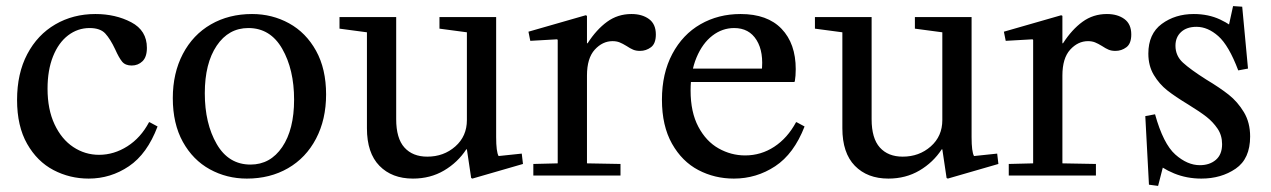

<svg xmlns="http://www.w3.org/2000/svg" viewBox="-20 -576 4170 630"><path d="M293 -530Q359 -530 410.5 -503Q462 -476 462 -419Q462 -389 447.5 -375Q433 -361 412 -361Q391 -361 380.5 -374Q370 -387 358 -414Q342 -448 325.5 -466Q309 -484 274 -484Q235 -484 203.5 -460Q172 -436 154 -391Q136 -346 136 -285Q136 -217 159 -168Q182 -119 220.5 -93.5Q259 -68 305 -68Q354 -68 398 -96Q442 -124 469 -175H471L497 -161Q463 -71 403 -30.5Q343 10 271 10Q209 10 155.5 -18Q102 -46 69 -104Q36 -162 36 -248Q36 -335 69.5 -398.5Q103 -462 161.5 -496Q220 -530 293 -530Z M807 -530Q873 -530 928.5 -499.5Q984 -469 1017 -409.5Q1050 -350 1050 -266Q1050 -184 1017 -121Q984 -58 925 -24Q866 10 790 10Q724 10 668.5 -20.5Q613 -51 580 -110.5Q547 -170 547 -254Q547 -336 580 -399Q613 -462 672 -496Q731 -530 807 -530ZM802 -36Q867 -36 906 -93.5Q945 -151 945 -249Q945 -348 906 -416Q867 -484 795 -484Q730 -484 691 -426Q652 -368 652 -270Q652 -171 691 -103.5Q730 -36 802 -36Z M1512 -86H1510Q1482 -43 1437 -16.5Q1392 10 1335 10Q1266 10 1225 -32Q1184 -74 1184 -155V-470L1094 -482V-520H1280V-185Q1280 -122 1307 -92Q1334 -62 1382 -62Q1436 -62 1474 -95.5Q1512 -129 1512 -182ZM1422 -520H1608V-126Q1608 -78 1616 -64L1692 -72L1696 -38L1530 10L1526 8L1512 -86V-470L1422 -482Z M1906 -434H1908Q1937 -479 1972 -504.5Q2007 -530 2052 -530Q2087 -530 2109.5 -513.5Q2132 -497 2132 -463Q2132 -433 2116 -421Q2100 -409 2080 -409Q2067 -409 2057.5 -413Q2048 -417 2036 -425Q2023 -433 2013 -437Q2003 -441 1990 -441Q1957 -441 1931.5 -413Q1906 -385 1906 -328ZM1902 -526 1906 -524V-40L2016 -38V0H1730V-38L1810 -40V-445L1808 -447L1720 -442L1714 -472Z M2425 -66Q2477 -66 2520.5 -94.5Q2564 -123 2592 -175H2594L2620 -161Q2585 -71 2523.5 -30.5Q2462 10 2388 10Q2325 10 2271.5 -18Q2218 -46 2185 -104.5Q2152 -163 2152 -249Q2152 -335 2186 -399Q2220 -463 2278.5 -496.5Q2337 -530 2410 -530Q2498 -530 2544.5 -481.5Q2591 -433 2591 -349Q2591 -327 2588 -309L2586 -307H2244L2250 -351H2495L2479 -339Q2487 -405 2462.5 -444.5Q2438 -484 2389 -484Q2350 -484 2317.5 -459Q2285 -434 2265.5 -387.5Q2246 -341 2246 -279Q2246 -208 2271.5 -160Q2297 -112 2338 -89Q2379 -66 2425 -66Z M3072 -86H3070Q3042 -43 2997 -16.5Q2952 10 2895 10Q2826 10 2785 -32Q2744 -74 2744 -155V-470L2654 -482V-520H2840V-185Q2840 -122 2867 -92Q2894 -62 2942 -62Q2996 -62 3034 -95.5Q3072 -129 3072 -182ZM2982 -520H3168V-126Q3168 -78 3176 -64L3252 -72L3256 -38L3090 10L3086 8L3072 -86V-470L2982 -482Z M3466 -434H3468Q3497 -479 3532 -504.5Q3567 -530 3612 -530Q3647 -530 3669.5 -513.5Q3692 -497 3692 -463Q3692 -433 3676 -421Q3660 -409 3640 -409Q3627 -409 3617.5 -413Q3608 -417 3596 -425Q3583 -433 3573 -437Q3563 -441 3550 -441Q3517 -441 3491.5 -413Q3466 -385 3466 -328ZM3462 -526 3466 -524V-40L3576 -38V0H3290V-38L3370 -40V-445L3368 -447L3280 -442L3274 -472Z M3770 -201Q3797 -104 3836.5 -69Q3876 -34 3917 -34Q3949 -34 3969.5 -51.5Q3990 -69 3990 -103Q3990 -132 3975 -154Q3960 -176 3939 -192.5Q3918 -209 3879 -233Q3836 -259 3810 -279.5Q3784 -300 3766 -330Q3748 -360 3748 -400Q3748 -465 3792 -497.5Q3836 -530 3897 -530Q3945 -530 3983.5 -512Q4022 -494 4049 -467L4010 -483L4026 -556L4056 -554L4075 -351L4043 -345Q4012 -427 3977.5 -457.5Q3943 -488 3906 -488Q3874 -488 3855.5 -471Q3837 -454 3837 -426Q3837 -393 3861.5 -370.5Q3886 -348 3938 -315Q3983 -288 4012 -265Q4041 -242 4061.5 -208Q4082 -174 4082 -128Q4082 -55 4034.5 -22.5Q3987 10 3922 10Q3874 10 3832.5 -7Q3791 -24 3763 -51L3807 -71L3780 34L3750 30L3738 -195Z"/></svg>

Font: Minipax
Style: Regular
Weight: 400
Designer: Raphaël Ronot
Foundry: Velvetyne Type Foundry
Version: Version 1.000